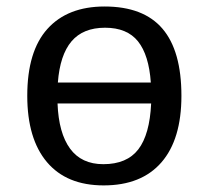

<svg xmlns="http://www.w3.org/2000/svg" viewBox="-20 -558 640 588"><path d="M535.6 -264.6Q535.6 -131.3 474.4 -60.8Q413.1 9.8 297.4 9.8Q184.1 9.8 123.8 -61.5Q63.5 -132.8 63.5 -264.6Q63.5 -400.9 125.2 -469.5Q187 -538.1 300.3 -538.1Q419.4 -538.1 477.5 -470.2Q535.6 -402.3 535.6 -264.6ZM296.4 -55.2Q368.7 -55.2 403.6 -100.6Q438.5 -146 442.9 -241.2H156.2Q159.7 -150.4 194.6 -102.8Q229.5 -55.2 296.4 -55.2ZM301.8 -473.1Q234.4 -473.1 199 -431.4Q163.6 -389.6 157.2 -305.2H441.9Q436 -389.6 402.6 -431.4Q369.1 -473.1 301.8 -473.1Z"/></svg>

Font: Liberation Mono
Style: Regular
Weight: 400
Monospace: yes
Designer: Steve Matteson
Foundry: Ascender Corporation
Version: Version 2.1.5